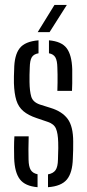

<svg xmlns="http://www.w3.org/2000/svg" viewBox="-20 -774 362 800"><path d="M180 6V-47.5Q202 -51.5 211.5 -65.2Q221 -79 221.5 -109Q222 -123.5 222.2 -134.8Q222.5 -146 222.8 -157Q223 -168 222.5 -181Q221.5 -218.5 213.2 -238Q205 -257.5 179.5 -266L132.5 -282Q98 -293.5 77.5 -310.8Q57 -328 48.2 -355.8Q39.5 -383.5 38 -427.5Q37.5 -443 38 -456Q38.5 -469 39 -484Q39.5 -544 61.8 -572.8Q84 -601.5 140.5 -606V-552Q120 -548.5 112.2 -535Q104.5 -521.5 104 -492.5Q103.5 -475 103 -462.5Q102.5 -450 103 -432Q103.5 -394.5 110.2 -371.5Q117 -348.5 146 -338.5L190.5 -324.5Q238.5 -310 261.8 -278.8Q285 -247.5 285 -184Q285 -167.5 284.8 -148.8Q284.5 -130 283.5 -113.5Q282 -54.5 258.8 -26.2Q235.5 2 180 6ZM219 -395.5Q219.5 -412.5 219.8 -430Q220 -447.5 219.8 -464Q219.5 -480.5 219 -492.5Q218.5 -521 210.8 -534.8Q203 -548.5 184 -552V-606Q236.5 -601.5 257.8 -573.2Q279 -545 281 -486V-427Q281 -410.5 280 -395.5ZM39 -115Q38.5 -134.5 38.5 -159Q38.5 -183.5 40 -206H99.5Q98.5 -176.5 98.5 -152.5Q98.5 -128.5 99 -109Q99.5 -80 108 -66Q116.5 -52 136.5 -48V6Q84.5 1.5 62.8 -27Q41 -55.5 39 -115ZM137 -640 207 -753.5H258.5L186.5 -640Z"/></svg>

Font: Big Shoulders Stencil Display Thin
Style: Regular
Weight: 400
Version: Version 2.001